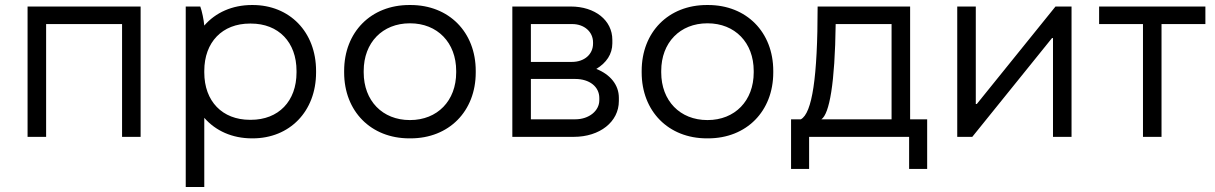

<svg xmlns="http://www.w3.org/2000/svg" viewBox="-20 -546 4849 766"><path d="M90 0H164V-450H467V0H541V-520H90Z M721 200H795V-76C840 -24 907 6 985 6H988C1135 6 1241 -101 1241 -257V-263C1241 -419 1135 -526 988 -526H985C907 -526 840 -496 795 -444C793 -467 786 -501 779 -520H721ZM977 -68C867 -68 795 -142 795 -257V-263C795 -378 867 -452 977 -452H981C1091 -452 1163 -378 1163 -263V-257C1163 -142 1091 -68 981 -68Z M1613 6H1618C1771 6 1878 -102 1878 -257V-263C1878 -418 1771 -526 1618 -526H1613C1460 -526 1353 -418 1353 -263V-257C1353 -102 1460 6 1613 6ZM1615 -67C1506 -67 1431 -144 1431 -257V-263C1431 -376 1506 -453 1615 -453H1616C1725 -453 1800 -376 1800 -263V-257C1800 -144 1725 -67 1616 -67Z M2024 0H2269C2373 0 2449 -60 2449 -143V-156C2449 -207 2415 -249 2359 -271C2399 -295 2423 -330 2423 -373V-387C2423 -465 2354 -520 2257 -520H2024ZM2098 -299V-450H2263C2311 -450 2346 -419 2346 -377V-372C2346 -329 2311 -299 2262 -299ZM2098 -70V-231H2275C2332 -231 2371 -200 2371 -155V-146C2371 -104 2330 -70 2275 -70Z M2800 6H2805C2958 6 3065 -102 3065 -257V-263C3065 -418 2958 -526 2805 -526H2800C2647 -526 2540 -418 2540 -263V-257C2540 -102 2647 6 2800 6ZM2802 -67C2693 -67 2618 -144 2618 -257V-263C2618 -376 2693 -453 2802 -453H2803C2912 -453 2987 -376 2987 -263V-257C2987 -144 2912 -67 2803 -67Z M3136 128H3208V0H3607V128H3679V-70H3611V-520H3242C3242 -237 3220 -94 3175 -70H3136ZM3257 -70C3289 -92 3311 -213 3314 -450H3537V-70Z M3799 0H3859L4177 -394H4181V0H4255V-520H4191L3877 -131H3873V-520H3799Z M4540 0H4614V-450H4789V-520H4365V-450H4540Z"/></svg>

Font: Fixel Display Regular
Style: Regular
Weight: 400
Designer: AlfaBravo + MacPaw
Foundry: Kyrylo Tkachov, Marchela Mozhyna, Serhii Makarenko, Maria Weinstein, Zakhar Kryvoshyya
Version: Version 1.211